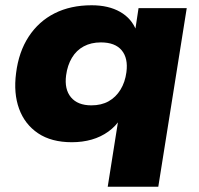

<svg xmlns="http://www.w3.org/2000/svg" viewBox="-20 -529 756 729"><path d="M389 180 430 -79H438Q420 -50 391.5 -29.5Q363 -9 328 1Q293 11 253 11Q175 11 124.5 -23Q74 -57 52.5 -116Q31 -175 41 -251Q51 -332 89 -390Q127 -448 187.5 -478.5Q248 -509 328 -509Q392 -509 436 -484Q480 -459 498 -412H493L506 -498H689L581 180ZM327 -129Q365 -129 392.5 -144.5Q420 -160 437.5 -188.5Q455 -217 460 -255Q467 -308 442 -338Q417 -368 363 -368Q326 -368 298 -353Q270 -338 253 -309.5Q236 -281 231 -243Q224 -190 249.5 -159.5Q275 -129 327 -129Z"/></svg>

Font: Nunito Sans 10pt SemiExpanded Black
Style: Italic
Weight: 900
Width: 6
Italic angle: -9°
Designer: Vernon Adams
Foundry: Vernon Adams
Version: Version 3.101;gftools[0.9.27]